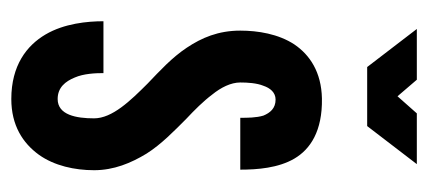

<svg xmlns="http://www.w3.org/2000/svg" viewBox="-234 -534 775 348"><g transform="rotate(90 154.0 -359.5)"><path d="M101 -637 32 -727H124L154 -692L185 -727H277L208 -637ZM193 -407C193 -420 193 -436 189 -449C184 -461 176 -471 160 -471C147 -471 139 -461 135 -449C130 -437 129 -420 129 -407C129 -390 138 -372 151 -356C163 -340 179 -324 195 -309C216 -288 241 -264 258 -237C275 -209 288 -178 288 -142C288 -107 280 -70 260 -42C239 -13 207 8 159 8C98 8 62 -20 42 -54C22 -88 18 -130 18 -159H112C112 -144 113 -123 120 -107C127 -90 138 -76 159 -76C188 -76 194 -110 194 -142C194 -175 162 -208 131 -239C107 -262 84 -283 66 -310C48 -337 35 -367 35 -407C35 -439 41 -476 60 -505C79 -533 110 -554 158 -555C217 -556 250 -534 267 -505C284 -476 287 -438 287 -407Z"/></g></svg>

Font: League Gothic
Style: Regular
Weight: 400
Designer: The League of Moveable Type
Version: Version 1.560;PS 001.560;hotconv 1.0.56;makeotf.lib2.0.21325